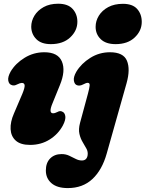

<svg xmlns="http://www.w3.org/2000/svg" viewBox="-20 -746 762 1005"><path d="M246 -515Q196 -515 170 -541.2Q144 -567.5 143.5 -606Q143.5 -636.5 160.2 -664Q177 -691.5 208.5 -709Q240 -726.5 284.5 -726.5Q335.5 -726.5 360.2 -699.2Q385 -672 385 -632Q385 -585.5 347.5 -550.2Q310 -515 246 -515ZM254.5 -204.5Q233 -153 258 -153Q267.5 -153 281 -160Q295 -168 306 -161.5Q318.5 -157 321.8 -138.5Q325 -120 309.5 -90Q285 -44 240 -15.8Q195 12.5 137.5 12.5Q87.5 12.5 62.5 -10Q37.5 -32.5 35.5 -70Q33.5 -107.5 53 -152L97 -255Q110 -286.5 109 -299.2Q108 -312 94 -312Q86 -312 69.5 -304Q53 -295 40.5 -301Q26.5 -305.5 23.2 -324.5Q20 -343.5 36 -372Q61.5 -414.5 108.8 -443.5Q156 -472.5 212 -472.5Q283.5 -472.5 304 -424Q324.5 -375.5 293.5 -300.5ZM585 -515Q534 -515 507.2 -541Q480.5 -567 480.5 -605.5Q480.5 -636.5 497.5 -664Q514.5 -691.5 546.5 -708.8Q578.5 -726 623.5 -726Q674 -726 698 -699Q722 -672 722 -631.5Q722 -585 685.2 -550Q648.5 -515 585 -515ZM642.5 -310.5 538.5 58Q514.5 143.5 463.8 191Q413 238.5 335 238.5Q279 238.5 249.5 213Q220 187.5 220 146.5Q220 106 242.8 83.2Q265.5 60.5 302.5 60.5Q324 60.5 341.8 68.8Q359.5 77 375.8 85.5Q392 94 408.5 94Q434 94 438.5 67.5Q441.5 49 432.8 32.8Q424 16.5 412.8 -2Q401.5 -20.5 395.8 -44.8Q390 -69 399 -103L440.5 -256.5Q447.5 -282.5 449.2 -297.5Q451 -312.5 439 -312.5Q431 -312.5 415 -304Q397 -294.5 383 -300Q370 -304.5 366.8 -323.5Q363.5 -342.5 379.5 -370.5Q405.5 -413.5 452.5 -443Q499.5 -472.5 555.5 -472.5Q626 -472.5 644.5 -428Q663 -383.5 642.5 -310.5Z"/></svg>

Font: Fraunces 72pt SuperSoft Black
Style: Italic
Weight: 900
Italic angle: -16°
Version: Version 1.000;[b76b70a41]